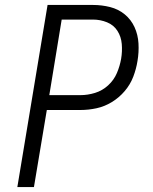

<svg xmlns="http://www.w3.org/2000/svg" viewBox="-20 -755 616 775"><path d="M50 0H117L169 -311H305Q337 -311 369.5 -318Q402 -325 431.5 -343Q461 -361 483.5 -387.5Q506 -414 518 -445.5Q530 -477 535 -509Q541 -544 539 -579.5Q537 -615 523 -645.5Q509 -676 483.5 -697Q458 -718 424.5 -726.5Q391 -735 355 -735H172ZM305 -371H179L229 -676H355Q385 -676 412 -665Q439 -654 454 -630.5Q469 -607 471.5 -577.5Q474 -548 469 -518Q464 -489 452 -460.5Q440 -432 416.5 -410.5Q393 -389 363.5 -380Q334 -371 305 -371Z"/></svg>

Font: Iosevka Sparkle Light Oblique
Style: Regular
Weight: 300
Italic angle: -9°
Designer: Belleve Invis
Foundry: Belleve Invis
Version: Version 4.5.0; ttfautohint (v1.8.3)